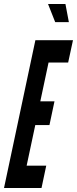

<svg xmlns="http://www.w3.org/2000/svg" viewBox="-27 -935 383 955"><path d="M-7 0H179.5L203 -111H105.5L148.5 -313H219L244 -431H173.5L214.5 -624H312L336 -735H149ZM247.5 -825H315.5L298.5 -915H212Z"/></svg>

Font: League Gothic SemiCondensed Italic
Style: Regular
Weight: 400
Width: 4
Designer: The League of Moveable Type
Version: Version 1.600; ttfautohint (v1.8.3)